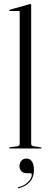

<svg xmlns="http://www.w3.org/2000/svg" viewBox="-20 -750 246 970"><path d="M137.5 -724.5V-23.5Q137.5 -18.5 140.5 -15.2Q143.5 -12 149.5 -11L185 -6Q188 -6 189 -5Q190 -4 190 -2.5Q190 -1.5 189 -0.8Q188 0 186 0H28.5Q27.5 0 26.5 -0.8Q25.5 -1.5 25.5 -2.5Q25.5 -3.5 27.2 -4.8Q29 -6 32.5 -6.5L67.5 -11Q73.5 -12 76.5 -15.2Q79.5 -18.5 79.5 -23V-689.5Q79.5 -692 78.5 -693.2Q77.5 -694.5 74.5 -694.5H29Q28 -694.5 27 -695.5Q26 -696.5 26 -697.5Q26 -699 27 -699.5Q28 -700 29.5 -701L126.5 -728Q129.5 -729 131 -729.2Q132.5 -729.5 133.5 -729.5Q135.5 -729.5 136.5 -728Q137.5 -726.5 137.5 -724.5ZM116.5 125Q97 125 87.8 114.8Q78.5 104.5 78.5 89.5Q78.5 72.5 88.2 61.8Q98 51 113.5 51Q131.5 51 141.5 65.8Q151.5 80.5 151.5 108.5Q151.5 145.5 130.5 169Q109.5 192.5 75.5 200.5Q73 201 72 200.8Q71 200.5 70 199.5Q69.5 198 70.2 197Q71 196 72.5 195.5Q94 190.5 109 180Q124 169.5 132.2 156.8Q140.5 144 140.5 133Q140.5 125 133.5 125Z"/></svg>

Font: Fraunces 120pt Light
Style: Regular
Weight: 300
Version: Version 1.000;[b76b70a41]